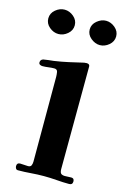

<svg xmlns="http://www.w3.org/2000/svg" viewBox="-117 -809 577 869"><g transform="rotate(15 172.0 -374.5)"><path d="M314 -12Q314 4 298 4Q269 4 239 1.5Q209 -1 179 -1Q149 -1 118.5 1.5Q88 4 58 4Q51 4 48 -1.5Q45 -7 45 -12Q45 -28 60 -28Q70 -28 79 -27Q88 -26 97 -26Q109 -26 112.5 -34Q116 -42 116 -52V-449Q116 -459 114 -471.5Q112 -484 98 -484Q85 -484 71 -482Q57 -480 43 -480Q37 -480 31.5 -483Q26 -486 26 -493Q26 -506 39 -510Q50 -512 62.5 -513.5Q75 -515 86 -516Q121 -521 154.5 -528.5Q188 -536 222 -544Q225 -544 228 -544.5Q231 -545 233 -545Q248 -545 248 -533Q248 -413 247 -292.5Q246 -172 246 -52Q246 -34 254 -29.5Q262 -25 274.5 -26Q287 -27 300 -27Q314 -27 314 -12ZM137 -696Q137 -672 117.5 -655.5Q98 -639 75 -639Q52 -639 32.5 -655.5Q13 -672 13 -696Q13 -720 32.5 -736.5Q52 -753 75 -753Q98 -753 117.5 -736.5Q137 -720 137 -696ZM331 -696Q331 -672 311.5 -655.5Q292 -639 269 -639Q247 -639 227 -655.5Q207 -672 207 -696Q207 -720 227 -736.5Q247 -753 269 -753Q292 -753 311.5 -736.5Q331 -720 331 -696Z"/></g></svg>

Font: Kaisei Decol
Style: Bold
Weight: 700
Designer: Font-Kai, 金井和夫
Foundry: KAZUO KANAI
Version: Version 5.003